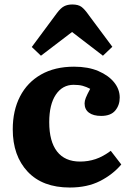

<svg xmlns="http://www.w3.org/2000/svg" viewBox="-20 -824 584 858"><path d="M292 14Q170 14 103.5 -57Q37 -128 37 -246Q37 -330 69.5 -393Q102 -456 163.5 -491Q225 -526 311 -526Q374 -526 419.5 -506.5Q465 -487 490 -456Q515 -425 515 -388Q515 -354 495 -330Q475 -306 432 -306Q397 -306 377.5 -320.5Q358 -335 358 -362Q358 -373 363.5 -387Q369 -401 383 -427Q366 -436 349.5 -440.5Q333 -445 309 -445Q259 -445 229.5 -401Q200 -357 200 -278Q200 -192 235 -147Q270 -102 338 -102Q374 -102 407 -113Q440 -124 475 -150L522 -89Q484 -44 427 -15Q370 14 292 14ZM163 -575 122 -614 234 -765Q251 -788 266.5 -796Q282 -804 303 -804Q330 -804 344.5 -793Q359 -782 377 -756L482 -615L440 -575L302 -681Z"/></svg>

Font: Literata
Style: Bold
Weight: 700
Designer: Latin by Veronika Burian and Jose Scaglione. Greek by Irene Vlachou. Cyrillic by Vera Evstafieva.
Foundry: TypeTogether
Version: Version 3.103; ttfautohint (v1.8.4.7-5d5b);gftools[0.9.29]